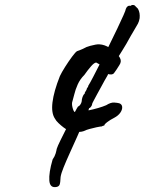

<svg xmlns="http://www.w3.org/2000/svg" viewBox="-20 -717 596 792"><path d="M214 54Q186 60 183.5 28Q181 -4 197 -59Q206 -72 209.5 -84Q213 -96 214 -103Q217 -113 230 -139.5Q243 -166 258.5 -196.5Q274 -227 286.5 -250.5Q299 -274 302 -278Q306 -278 311 -285Q316 -292 317 -299Q317 -307 320.5 -317Q324 -327 329 -330Q329 -335 333.5 -341Q338 -347 338 -351Q339 -354 341.5 -356.5Q344 -359 344 -363Q351 -374 364.5 -400Q378 -426 395.5 -460.5Q413 -495 431 -531.5Q449 -568 464.5 -600.5Q480 -633 489.5 -654.5Q499 -676 499 -680Q505 -696 519 -693Q525 -699 535 -695Q535 -695 538.5 -691.5Q542 -688 549 -681Q554 -672 555.5 -662.5Q557 -653 556 -642Q554 -629 549 -619.5Q544 -610 533 -592Q522 -574 501 -536Q496 -527 484 -508Q472 -489 459 -468Q446 -447 436.5 -432Q427 -417 427 -415Q427 -410 411 -384Q407 -376 398.5 -361Q390 -346 381.5 -330Q373 -314 366.5 -302Q360 -290 360 -288Q360 -281 351 -272Q347 -272 346 -266.5Q345 -261 345 -261Q345 -257 340 -244Q335 -231 324 -214Q313 -186 298 -152.5Q283 -119 268 -86Q253 -53 242.5 -27Q232 -1 230 13Q229 37 226 44.5Q223 52 214 54ZM330 -178Q317 -172 300 -173Q283 -174 254 -184Q252 -184 242 -191.5Q232 -199 221.5 -209Q211 -219 207 -227Q191 -250 196.5 -295Q202 -340 227 -403Q234 -418 248.5 -441Q263 -464 277.5 -483.5Q292 -503 298 -506Q298 -506 309 -510Q320 -514 337 -523Q342 -525 352.5 -528Q363 -531 374.5 -533Q386 -535 391 -534Q411 -533 432.5 -519.5Q454 -506 468 -488.5Q482 -471 477 -458Q477 -456 471.5 -447Q466 -438 460 -429Q454 -420 450 -415Q445 -409 434 -410Q423 -411 414 -418Q405 -425 404 -437Q402 -445 389.5 -452Q377 -459 377 -459Q369 -459 355.5 -443.5Q342 -428 328 -408Q310 -390 300.5 -368.5Q291 -347 286.5 -328Q282 -309 279 -300Q275 -290 279 -274Q283 -258 288 -255Q295 -254 311 -256Q327 -258 346.5 -262Q366 -266 385 -271.5Q404 -277 418 -283Q437 -295 451 -294Q465 -293 472 -291Q483 -287 484 -276Q485 -265 476.5 -252.5Q468 -240 451 -231Q435 -223 422.5 -213.5Q410 -204 410 -199Q406 -199 401.5 -196.5Q397 -194 394 -195Q392 -195 378 -192Q364 -189 349.5 -185Q335 -181 330 -178Z"/></svg>

Font: Caveat SemiBold
Style: Regular
Weight: 600
Designer: Pablo Impallari
Foundry: Pablo Impallari
Version: Version 2.000